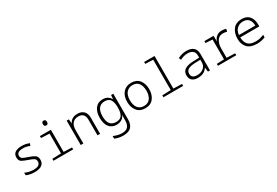

<svg xmlns="http://www.w3.org/2000/svg" viewBox="82 -2070 5236 3628"><g transform="rotate(-30 2700.0 -255.5)"><path d="M493 -140Q493 -211 447.5 -241.5Q402 -272 324 -297Q252 -321 214.5 -340Q177 -359 177 -406Q177 -492 313 -492Q389 -492 457 -461L478 -510Q439 -526 400 -534.5Q361 -543 314 -543Q221 -543 170 -509Q119 -475 119 -402Q119 -330 169 -303Q219 -276 283 -255Q360 -228 397.5 -207Q435 -186 435 -136Q435 -94 402.5 -67Q370 -40 286 -40Q189 -40 104 -81V-26Q135 -10 182.5 0Q230 10 282 10Q493 10 493 -140Z M958 -698Q958 -751 913 -751Q868 -751 868 -698Q868 -645 913 -645Q958 -645 958 -698ZM1126 0V-42L946 -49V-532H707V-490L889 -481V-49L696 -42V0Z M1348 0V-287Q1348 -389 1393 -440Q1438 -491 1518 -491Q1657 -491 1657 -340V0H1714V-348Q1714 -446 1664.5 -494.5Q1615 -543 1529 -543Q1460 -543 1416 -515.5Q1372 -488 1351 -443H1347L1339 -532H1291V0Z M1918 -263Q1918 -372 1962 -431Q2006 -490 2094 -490Q2183 -490 2218 -432Q2253 -374 2253 -269V-253Q2253 -161 2219.5 -101Q2186 -41 2091 -41Q1918 -41 1918 -263ZM2308 29V-532H2260L2253 -446H2250Q2224 -491 2183.5 -516.5Q2143 -542 2080 -542Q1974 -542 1916 -466.5Q1858 -391 1858 -261Q1858 -131 1915.5 -61Q1973 9 2074 9Q2134 9 2180.5 -17Q2227 -43 2251 -99H2253Q2252 -82 2251.5 -57.5Q2251 -33 2251 -11V27Q2251 101 2213 149.5Q2175 198 2083 198Q2036 198 1986 185Q1936 172 1898 154V212Q1935 228 1981.5 238.5Q2028 249 2081 249Q2202 249 2255 190.5Q2308 132 2308 29Z M2940 -269Q2940 -388 2879.5 -465.5Q2819 -543 2701 -543Q2589 -543 2523.5 -468.5Q2458 -394 2458 -267Q2458 -146 2520 -68Q2582 10 2699 10Q2817 10 2878.5 -69Q2940 -148 2940 -269ZM2518 -265Q2518 -375 2567.5 -433.5Q2617 -492 2702 -492Q2794 -492 2837 -429.5Q2880 -367 2880 -267Q2880 -166 2834.5 -103Q2789 -40 2698 -40Q2609 -40 2563.5 -101Q2518 -162 2518 -265Z M3526 0V-42L3340 -49V-760H3113V-718L3283 -711V-49L3096 -42V0Z M3738 -141Q3738 -207 3793.5 -233.5Q3849 -260 3941 -263L4054 -266V-217Q4055 -134 4000 -88Q3945 -42 3861 -42Q3738 -42 3738 -141ZM4052 -91H4054L4067 0H4111V-357Q4111 -543 3903 -543Q3851 -543 3807 -530.5Q3763 -518 3718 -495L3738 -447Q3778 -468 3818.5 -479.5Q3859 -491 3899 -491Q3973 -491 4014 -458Q4055 -425 4055 -347V-311L3925 -307Q3810 -304 3744 -265Q3678 -226 3678 -140Q3678 -64 3724 -27Q3770 10 3847 10Q3989 10 4052 -91Z M4685 0V-42L4502 -49V-253Q4502 -352 4544.5 -418Q4587 -484 4670 -484Q4722 -484 4756 -470L4771 -527Q4729 -542 4677 -542Q4612 -542 4565.5 -507Q4519 -472 4502 -415H4498L4496 -532H4296V-490L4445 -481V-49L4285 -42V0Z M5317 -25V-80Q5274 -63 5231.5 -52Q5189 -41 5140 -41Q5020 -41 4969.5 -97.5Q4919 -154 4918 -254H5334V-295Q5334 -405 5279 -473.5Q5224 -542 5114 -542Q4987 -542 4923 -461Q4859 -380 4859 -255Q4859 -137 4926.5 -63.5Q4994 10 5138 10Q5233 10 5317 -25ZM5113 -490Q5193 -490 5234.5 -440.5Q5276 -391 5276 -305H4919Q4928 -395 4981 -442.5Q5034 -490 5113 -490Z"/></g></svg>

Font: Noto Sans Mono UI Light
Style: Regular
Weight: 300
Designer: Monotype Design team
Foundry: Monotype Imaging Inc.
Version: 1.000